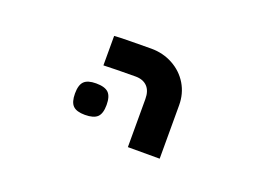

<svg xmlns="http://www.w3.org/2000/svg" viewBox="-53 -729 705 505"><g transform="rotate(20 300.0 -477.0)"><path d="M300 -609Q278.5 -609 242.2 -608.5Q206 -608 196.5 -607V-524.5Q203.5 -525 234.5 -525.5Q265.5 -526 286 -526Q307 -526 318.8 -514Q330.5 -502 330.5 -479V-344.5H419.5V-494Q419.5 -526.5 403.8 -552.8Q388 -579 360.5 -594Q333 -609 300 -609ZM151.5 -429.5Q151.5 -453.5 161.5 -463.5Q171.5 -473.5 195 -473.5Q219.5 -473.5 229.8 -463.5Q240 -453.5 240 -429.5Q240 -405.5 229.8 -395.5Q219.5 -385.5 195 -385.5Q171.5 -385.5 161.5 -395.5Q151.5 -405.5 151.5 -429.5Z"/></g></svg>

Font: JuliaMono
Style: Bold
Weight: 700
Monospace: yes
Designer: cormullion
Foundry: corm
Version: Version 0.055; ttfautohint (v1.8.4)